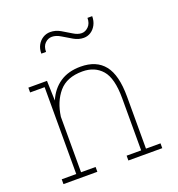

<svg xmlns="http://www.w3.org/2000/svg" viewBox="-136 -875 918 988"><g transform="rotate(-20 322.5 -381.0)"><path d="M43.5 0V-26.4H123V-502H43.5V-528.3H145.5L148.9 -419.4Q172.9 -476.1 218.8 -507.1Q264.6 -538.1 332 -538.1Q418.5 -538.1 461.7 -483.6Q504.9 -429.2 504.9 -311V-26.4H584.5V0H398.9V-26.4H478.5V-312Q478.5 -421.9 439.2 -466.8Q399.9 -511.7 332.5 -511.7Q247.1 -511.7 203.6 -460.7Q160.2 -409.7 149.4 -330.1V-26.4H229V0ZM191.9 -669.9H166Q166 -696.8 177 -716.6Q188 -736.3 206.3 -747.6Q224.6 -758.8 246.6 -758.8Q274.9 -758.8 301.5 -743.7Q328.1 -728.5 352.5 -713.1Q377 -697.8 398.4 -697.8Q418.5 -697.8 435.3 -714.6Q452.1 -731.4 452.1 -761.7H478Q478 -735.4 467.3 -714.8Q456.5 -694.3 439 -682.9Q421.4 -671.4 399.9 -671.4Q372.1 -671.4 345.5 -686.8Q318.8 -702.1 293.9 -717.5Q269 -732.9 246.1 -732.9Q225.1 -732.9 208.5 -716.8Q191.9 -700.7 191.9 -669.9Z"/></g></svg>

Font: Roboto Slab LO Thin
Style: Regular
Weight: 250
Designer: Google
Version: Version 2.00;September 28, 2018;FontCreator 11.5.0.2427 64-b